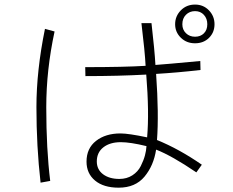

<svg xmlns="http://www.w3.org/2000/svg" viewBox="-20 -827 1040 857"><path d="M142.6 -348.6Q142.6 -511.7 180.7 -698.2L223.6 -686.5Q186.5 -514.6 186.5 -348.6Q186.5 -161.1 204.1 -19.5L161.1 -11.7Q142.6 -173.8 142.6 -348.6ZM366.2 -105.5Q366.2 -165 408.7 -198.2Q451.2 -231.4 517.6 -231.4Q553.7 -231.4 636.7 -213.9Q646.5 -325.2 632.8 -494.1Q507.8 -487.3 361.3 -487.3L360.4 -527.3Q534.2 -527.3 629.9 -533.2Q627 -593.8 611.3 -723.6H656.2Q669.9 -604.5 673.8 -537.1Q716.8 -540 874 -554.7L875 -514.6Q773.4 -502.9 676.8 -497.1Q689.5 -316.4 680.7 -202.1Q779.3 -162.1 880.9 -91.8L856.4 -57.6Q747.1 -131.8 676.8 -159.2Q666 -87.9 625 -38.6Q584 10.7 509.8 10.7Q442.4 10.7 404.3 -21Q366.2 -52.7 366.2 -105.5ZM412.1 -106.4Q412.1 -70.3 439.9 -49.3Q467.8 -28.3 512.7 -28.3Q545.9 -28.3 570.8 -44.4Q595.7 -60.5 608.4 -85.9Q621.1 -111.3 627 -133.3Q632.8 -155.3 633.8 -174.8Q561.5 -192.4 519.5 -192.4Q470.7 -192.4 441.4 -169.4Q412.1 -146.5 412.1 -106.4ZM793.9 -718.8Q793.9 -694.3 810.1 -678.7Q826.2 -663.1 850.6 -663.1Q875 -663.1 890.1 -678.2Q905.3 -693.4 905.3 -718.8Q905.3 -744.1 890.1 -760.7Q875 -777.3 850.6 -777.3Q826.2 -777.3 810.1 -761.2Q793.9 -745.1 793.9 -718.8ZM761.7 -718.8Q761.7 -754.9 787.1 -780.8Q812.5 -806.6 850.6 -806.6Q887.7 -806.6 912.6 -780.8Q937.5 -754.9 937.5 -718.8Q937.5 -682.6 913.1 -658.2Q888.7 -633.8 850.6 -633.8Q812.5 -633.8 787.1 -658.7Q761.7 -683.6 761.7 -718.8Z"/></svg>

Font: Gothic A1 ExtraLight
Style: Regular
Weight: 275
Designer: HanYang I&C Co.,Ltd.
Foundry: HanYang I&C Co.,Ltd.
Version: Version 2.50